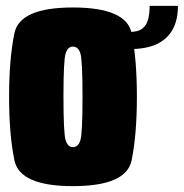

<svg xmlns="http://www.w3.org/2000/svg" viewBox="-20 -631 627 655"><path d="M228.5 4Q411 4 429 -84Q447 -172 447 -300.5Q447 -430 429 -517.8Q411 -605.5 228.5 -605.5Q47.5 -605.5 29.2 -517.8Q11 -430 11 -300.5Q11 -172 29.2 -84Q47.5 4 228.5 4ZM228.5 -129Q211.5 -129 204 -152.5Q196.5 -176 196.5 -300.5Q196.5 -426 204 -449Q211.5 -472 228.5 -472Q247 -472 254.2 -449Q261.5 -426 261.5 -300.5Q261.5 -176 254.2 -152.5Q247 -129 228.5 -129ZM421.5 -522V-463.5Q479 -463.5 514.8 -480.5Q550.5 -497.5 568.8 -530Q587 -562.5 587 -611H490.5Q490.5 -585.5 485.5 -565.5Q480.5 -545.5 466 -533.8Q451.5 -522 421.5 -522Z"/></svg>

Font: Anybody ExtraCondensed Black
Style: Regular
Weight: 900
Width: 2
Version: Version 1.113;gftools[0.9.25]